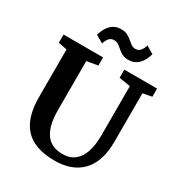

<svg xmlns="http://www.w3.org/2000/svg" viewBox="-221 -1112 1184 1268"><g transform="rotate(30 371.5 -478.0)"><path d="M384.8 8Q284.3 8 217.8 -25.1Q151.3 -58.3 118.2 -128Q85 -197.7 85 -306.8V-667.6L19 -680.8V-743H320.5V-680.8L236.3 -666.6V-294.2Q236.3 -232.9 247.1 -188.1Q257.8 -143.2 279.2 -113.8Q300.6 -84.4 332.1 -70.1Q363.6 -55.8 405.1 -55.8Q462.2 -55.8 498.2 -84.8Q534.2 -113.8 551.3 -166.3Q568.3 -218.9 568.3 -290.1V-667L482.4 -680.8V-743H732.3V-680.8L663.9 -667.6V-298.1Q663.9 -216.6 643.2 -158.5Q622.6 -100.4 584.8 -63.6Q547 -26.8 496 -9.4Q445 8 384.8 8ZM472.2 -811.9Q442.8 -811.9 423.8 -822.1Q404.8 -832.2 390.7 -845.1Q376.6 -858.1 362.4 -868.2Q348.2 -878.4 328.2 -878.4Q303.8 -878.4 290.2 -862Q276.6 -845.6 268.1 -819.2L211.1 -852.9Q225.3 -905.3 256.1 -934.8Q286.8 -964.4 331.5 -964.4Q361 -964.4 380.3 -954.4Q399.6 -944.5 414.2 -931.5Q428.9 -918.5 442.9 -908.4Q456.9 -898.3 475.8 -897.9Q499.5 -897.5 513.3 -914.3Q527.2 -931.1 535.2 -957.4L592.2 -923.8Q578 -871.3 547.7 -841.6Q517.4 -811.9 472.2 -811.9Z"/></g></svg>

Font: Merriweather 7pt Light
Style: Regular
Weight: 300
Designer: Eben Sorkin
Foundry: Eben Sorkin
Version: Version 2.200;gftools[0.9.31]